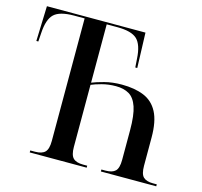

<svg xmlns="http://www.w3.org/2000/svg" viewBox="-104 -828 989 941"><g transform="rotate(15 391.0 -357.0)"><path d="M125 0V-10H149Q184 -10 199.5 -25.5Q215 -41 215 -82V-704H162Q89 -704 60.5 -677Q32 -650 28 -580L25 -536H15L21 -714H521L527 -536H517L514 -580Q510 -650 481.5 -677Q453 -704 381 -704H327V-408Q349 -417 388.5 -427.5Q428 -438 476 -438Q541 -438 587.5 -419Q634 -400 658.5 -353.5Q683 -307 683 -225V-82Q683 -40 698.5 -25Q714 -10 747 -10H767V0H486V-10H507Q541 -10 556.5 -25Q572 -40 572 -82V-232Q572 -309 558 -350Q544 -391 517 -407Q490 -423 450 -423Q412 -423 378.5 -414Q345 -405 327 -397V-82Q327 -41 342.5 -25.5Q358 -10 393 -10H414V0Z"/></g></svg>

Font: Noto Serif Display SemiCondensed Medium
Style: Regular
Weight: 500
Width: 4
Designer: Monotype Design Team
Foundry: Monotype Imaging Inc.
Version: Version 2.009